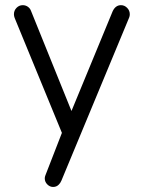

<svg xmlns="http://www.w3.org/2000/svg" viewBox="-20 -514 564 754"><path d="M489.7 -458Q489.7 -472.7 479.2 -483.2Q468.8 -493.7 455.1 -493.7Q433.6 -493.7 422.4 -469.7L260.7 -78.1L101.6 -471.7Q98.1 -481.4 88.9 -487.8Q80.1 -493.7 69.3 -493.7Q55.2 -493.7 44.9 -483.2Q34.7 -472.7 34.7 -458Q34.7 -451.2 37.6 -443.4L223.1 7.8L158.2 174.8Q155.8 180.7 155.8 186.5Q155.8 200.2 165.8 210.2Q175.8 220.2 188.5 220.2Q201.7 220.2 210.4 211.4Q216.8 205.6 221.2 195.3L487.3 -445.3Q489.7 -451.2 489.7 -458Z"/></svg>

Font: YuPearl-ExtraLight
Style: ExtraLight
Weight: 200
Designer: Max Yao
Foundry: Max-Everyday
Version: Version 1.011; ttfautohint (v1.8.3)